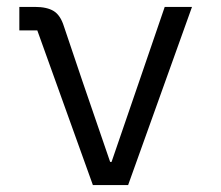

<svg xmlns="http://www.w3.org/2000/svg" viewBox="-20 -536 640 556"><path d="M249 0 88 -448H36V-516H81Q116 -516 135.5 -504Q155 -492 165 -460L219 -300L299 -67H303L383 -300L457 -516H536L351 0Z"/></svg>

Font: Lilex
Style: Regular
Weight: 400
Monospace: yes
Designer: Mike Abbink, Paul van der Laan, Pieter van Rosmalen, Mikhael Khrustik
Foundry: Mikhael Khrustik
Version: Version 2.510